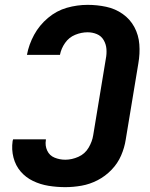

<svg xmlns="http://www.w3.org/2000/svg" viewBox="-20 -763 616 791"><path d="M249 8Q282 8 316 2Q350 -4 382 -20.5Q414 -37 439.5 -63.5Q465 -90 479 -122.5Q493 -155 498 -188L550 -502Q557 -542 554 -580.5Q551 -619 533.5 -651.5Q516 -684 485.5 -705.5Q455 -727 417.5 -735Q380 -743 341 -743Q298 -743 255.5 -731Q213 -719 177.5 -689Q142 -659 120.5 -619.5Q99 -580 91 -537H227Q232 -563 248 -586Q264 -609 289.5 -619.5Q315 -630 341 -630Q361 -630 379 -622.5Q397 -615 407 -598Q417 -581 418.5 -561Q420 -541 416 -521L364 -206Q360 -180 345 -154.5Q330 -129 303 -117Q276 -105 249 -105Q226 -105 205 -113.5Q184 -122 174.5 -142.5Q165 -163 169 -186V-189H34Q33 -186 32 -182Q27 -147 35.5 -114Q44 -81 65 -56.5Q86 -32 116 -17.5Q146 -3 180 2.5Q214 8 249 8Z"/></svg>

Font: Iosevka Sparkle XBdObl
Style: Regular
Weight: 800
Italic angle: -9°
Designer: Belleve Invis
Foundry: Belleve Invis
Version: Version 4.5.0; ttfautohint (v1.8.3)